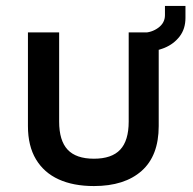

<svg xmlns="http://www.w3.org/2000/svg" viewBox="-20 -611 650 646"><path d="M296 15Q227 15 177.5 -7.5Q128 -30 101 -75Q74 -120 74 -187V-502H179V-202Q179 -138 207.5 -107.5Q236 -77 296 -77Q356 -77 384.5 -107.5Q413 -138 413 -202V-502H514V-187Q514 -87 456.5 -36Q399 15 296 15ZM463 -436 461 -501Q490 -501 512.5 -517.5Q535 -534 535 -560V-591H604V-551Q604 -514 584.5 -488.5Q565 -463 533.5 -450Q502 -437 463 -436Z"/></svg>

Font: Maven Pro Medium
Style: Regular
Weight: 500
Designer: Joe Prince
Foundry: Joe Prince
Version: Version 2.103